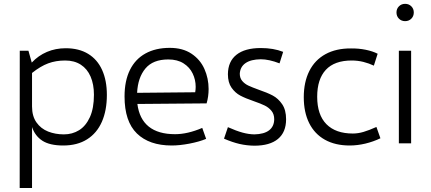

<svg xmlns="http://www.w3.org/2000/svg" viewBox="-20 -736 2211 986"><path d="M528.8 -248.5Q528.8 -168.9 503.2 -110.6Q477.5 -52.2 427.2 -20.5Q377 11.2 304.7 11.2Q235.4 11.2 197.5 -13.4Q159.7 -38.1 144.5 -83.5V229.5H81.1L81.5 -475.6H126L143.1 -414.6Q176.8 -450.7 221.2 -469.5Q265.6 -488.3 317.4 -488.3Q385.3 -488.3 432.6 -459.5Q480 -430.7 504.4 -376.7Q528.8 -322.8 528.8 -248.5ZM462.4 -249.5Q462.4 -302.7 445.3 -342.5Q428.2 -382.3 395 -403.8Q361.8 -425.3 314.9 -425.3Q266.6 -425.3 227.3 -410.6Q188 -396 144.5 -361.3V-189.5Q144.5 -139.6 167.2 -107.4Q189.9 -75.2 227.1 -60.5Q264.2 -45.9 308.1 -45.9Q351.6 -45.9 386.2 -67.4Q420.9 -88.9 441.7 -134.5Q462.4 -180.2 462.4 -249.5Z M1051.3 -278.8Q1051.3 -240.2 1041 -205.1L685.5 -202.1Q695.3 -125 743.9 -85.9Q792.5 -46.9 878.9 -46.9Q943.4 -46.9 1018.6 -79.1L1038.6 -22.9Q1003.9 -8.3 953.4 1.5Q902.8 11.2 861.8 11.2Q746.6 11.2 683.1 -50.5Q619.6 -112.3 619.6 -240.7Q619.6 -320.8 647.2 -376.7Q674.8 -432.6 727.1 -461.4Q779.3 -490.2 852.1 -490.2Q918.5 -490.2 963.4 -460.2Q1008.3 -430.2 1029.8 -381.8Q1051.3 -333.5 1051.3 -278.8ZM984.9 -290Q984.9 -326.2 969.5 -358.4Q954.1 -390.6 922.6 -410.6Q891.1 -430.7 844.2 -430.7Q765.6 -430.7 726.8 -384.3Q688 -337.9 684.1 -259.3L982.4 -262.2Q984.9 -276.9 984.9 -290Z M1130.4 -23.9 1150.4 -83Q1192.9 -64 1224.9 -55.2Q1256.8 -46.4 1286.1 -45.9Q1335.9 -46.9 1361.8 -66.7Q1387.7 -86.4 1388.2 -123.5Q1388.2 -149.9 1374 -167Q1359.9 -184.1 1339.4 -194.1Q1318.8 -204.1 1283.7 -216.3Q1240.7 -231 1214.4 -244.9Q1188 -258.8 1169.2 -285.4Q1150.4 -312 1150.4 -355Q1150.9 -420.4 1194.3 -454.8Q1237.8 -489.3 1319.3 -489.3Q1384.8 -489.3 1434.1 -469.7L1415.5 -410.6Q1361.3 -431.6 1319.3 -431.6Q1269 -431.2 1241.2 -412.1Q1213.4 -393.1 1211.4 -357.4Q1211.4 -335 1224.1 -320.1Q1236.8 -305.2 1255.6 -296.4Q1274.4 -287.6 1308.1 -275.4Q1352.5 -260.3 1380.6 -245.4Q1408.7 -230.5 1429 -200.9Q1449.2 -171.4 1449.2 -123.5Q1449.2 -57.1 1407.5 -22.5Q1365.7 12.2 1286.1 12.2Q1247.1 11.7 1210 3.2Q1172.9 -5.4 1130.4 -23.9Z M1540 -236.8Q1540 -314.5 1568.4 -371.1Q1596.7 -427.7 1651.4 -457.8Q1706.1 -487.8 1782.7 -487.3Q1821.3 -487.8 1857.7 -480.5Q1894 -473.1 1919.4 -460L1899.9 -398.9Q1875.5 -410.6 1846.4 -418Q1817.4 -425.3 1786.1 -425.3Q1697.8 -425.3 1653.3 -377.4Q1608.9 -329.6 1608.9 -239.3Q1608.9 -146.5 1656.2 -98.4Q1703.6 -50.3 1792 -50.3Q1818.8 -50.3 1846.9 -58.6Q1875 -66.9 1913.1 -84L1933.6 -25.9Q1897 -8.3 1856 1.5Q1814.9 11.2 1775.9 11.2Q1701.7 11.2 1648.7 -18.3Q1595.7 -47.9 1567.9 -103.5Q1540 -159.2 1540 -236.8Z M2016.1 -671.9Q2016.1 -690.9 2028.8 -703.6Q2041.5 -716.3 2060.5 -716.3Q2079.6 -716.3 2092.3 -703.6Q2105 -690.9 2105 -671.9Q2105 -652.8 2092.3 -640.1Q2079.6 -627.4 2060.5 -627.4Q2041.5 -627.4 2028.8 -640.1Q2016.1 -652.8 2016.1 -671.9ZM2028.3 -475.6H2091.3V0H2028.3Z"/></svg>

Font: Selawik Semilight
Style: Regular
Weight: 300
Designer: Aaron Bell
Foundry: Microsoft Corporation
Version: Version 1.01